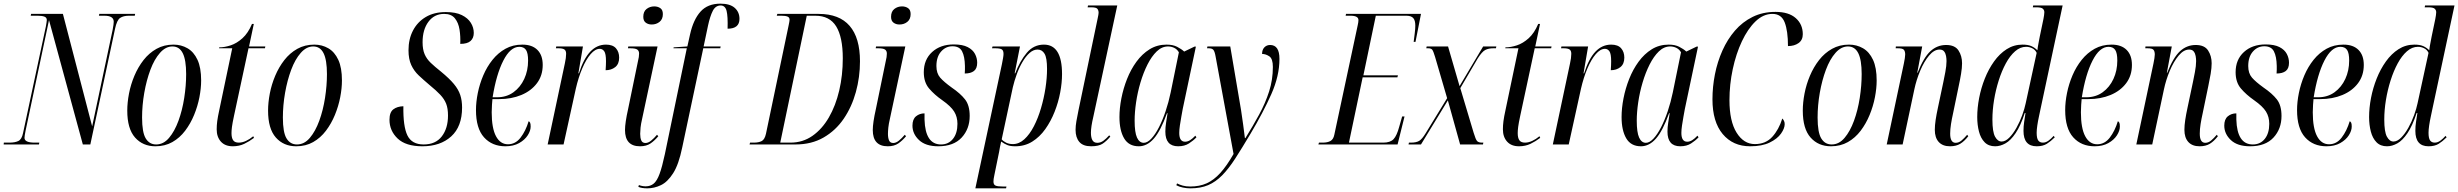

<svg xmlns="http://www.w3.org/2000/svg" viewBox="-47 -790 13443 1050"><path d="M-27 0 -26 -10H5Q35 -10 53.5 -19Q72 -28 79 -62L204 -646Q206 -659 207.5 -667Q209 -675 209 -680Q209 -694 196 -699Q183 -704 160 -704H121L123 -714H297L457 -99L569 -627Q572 -644 573.5 -654Q575 -664 575 -671Q575 -704 524 -704H494L496 -714H692L690 -704H658Q628 -704 610 -692Q592 -680 582 -632L447 0H406L221 -680L93 -76Q87 -46 87 -36Q87 -10 143 -10H168L166 0Z M803 10Q734 10 691.5 -38Q649 -86 649 -185Q649 -229 658.5 -278.5Q668 -328 688 -375.5Q708 -423 738 -461.5Q768 -500 809 -523Q850 -546 902 -546Q944 -546 978.5 -526Q1013 -506 1033 -463Q1053 -420 1053 -350Q1053 -307 1043.5 -258Q1034 -209 1014.5 -161.5Q995 -114 965.5 -75Q936 -36 895.5 -13Q855 10 803 10ZM807 0Q847 0 877.5 -36Q908 -72 929 -129.5Q950 -187 960.5 -254.5Q971 -322 971 -385Q971 -462 952.5 -499Q934 -536 896 -536Q859 -536 828 -501Q797 -466 775.5 -408.5Q754 -351 742 -282.5Q730 -214 730 -147Q730 -66 750 -33Q770 0 807 0Z M1226 10Q1184 10 1161 -15.5Q1138 -41 1138 -83Q1138 -104 1141 -127.5Q1144 -151 1153 -192L1223 -526H1151L1152 -531Q1181 -531 1214.5 -542Q1248 -553 1279 -581Q1310 -609 1331 -659H1341L1315 -536H1404L1402 -526H1312L1233 -158Q1224 -116 1221.5 -96Q1219 -76 1219 -62Q1219 -36 1228 -23Q1237 -10 1259 -10Q1278 -10 1298.5 -19.5Q1319 -29 1338 -45L1342 -36Q1317 -17 1289 -3.5Q1261 10 1226 10Z M1573 10Q1504 10 1461.5 -38Q1419 -86 1419 -185Q1419 -229 1428.5 -278.5Q1438 -328 1458 -375.5Q1478 -423 1508 -461.5Q1538 -500 1579 -523Q1620 -546 1672 -546Q1714 -546 1748.5 -526Q1783 -506 1803 -463Q1823 -420 1823 -350Q1823 -307 1813.5 -258Q1804 -209 1784.5 -161.5Q1765 -114 1735.5 -75Q1706 -36 1665.5 -13Q1625 10 1573 10ZM1577 0Q1617 0 1647.5 -36Q1678 -72 1699 -129.5Q1720 -187 1730.5 -254.5Q1741 -322 1741 -385Q1741 -462 1722.5 -499Q1704 -536 1666 -536Q1629 -536 1598 -501Q1567 -466 1545.5 -408.5Q1524 -351 1512 -282.5Q1500 -214 1500 -147Q1500 -66 1520 -33Q1540 0 1577 0Z M2263 10Q2172 10 2127.5 -32.5Q2083 -75 2083 -135Q2083 -176 2104 -192Q2125 -208 2159 -209Q2157 -99 2181 -49.5Q2205 0 2270 0Q2335 0 2369 -44Q2403 -88 2403 -158Q2403 -197 2393 -222.5Q2383 -248 2361 -271.5Q2339 -295 2301 -326Q2269 -353 2243 -377.5Q2217 -402 2202 -434.5Q2187 -467 2187 -515Q2187 -576 2211.5 -623Q2236 -670 2281.5 -697Q2327 -724 2391 -724Q2445 -724 2478.5 -707.5Q2512 -691 2528 -665Q2544 -639 2544 -610Q2544 -582 2526.5 -566Q2509 -550 2470 -550Q2472 -591 2466 -628.5Q2460 -666 2440.5 -690Q2421 -714 2382 -714Q2328 -714 2296 -671Q2264 -628 2264 -559Q2264 -520 2275 -494Q2286 -468 2308.5 -446.5Q2331 -425 2365 -398Q2410 -361 2435 -331Q2460 -301 2470 -270.5Q2480 -240 2480 -202Q2480 -98 2420.5 -44Q2361 10 2263 10Z M2717 10Q2644 10 2600 -39Q2556 -88 2556 -188Q2556 -232 2566 -281.5Q2576 -331 2596 -378Q2616 -425 2646.5 -463Q2677 -501 2717.5 -523.5Q2758 -546 2810 -546Q2863 -546 2892 -517Q2921 -488 2921 -435Q2921 -377 2889.5 -335Q2858 -293 2804 -270.5Q2750 -248 2682 -248H2646Q2645 -241 2643.5 -217Q2642 -193 2642 -176Q2642 -89 2665.5 -45Q2689 -1 2731 -1Q2772 -1 2800 -37.5Q2828 -74 2844 -127Q2849 -125 2852 -119Q2855 -113 2855 -98Q2855 -75 2839 -50Q2823 -25 2792 -7.5Q2761 10 2717 10ZM2671 -258Q2723 -258 2761 -285.5Q2799 -313 2820 -358.5Q2841 -404 2841 -459Q2841 -500 2829.5 -517Q2818 -534 2793 -534Q2744 -534 2705.5 -458.5Q2667 -383 2647 -258Z M3042 -443Q3049 -474 3049 -496Q3049 -513 3039.5 -519.5Q3030 -526 3007 -526H2993L2995 -536H3141L3116 -389H3119Q3145 -470 3181.5 -508Q3218 -546 3267 -546Q3304 -546 3321.5 -526Q3339 -506 3339 -475Q3339 -440 3317.5 -423Q3296 -406 3265 -406Q3266 -422 3266.5 -433.5Q3267 -445 3267 -455Q3267 -496 3257.5 -509.5Q3248 -523 3233 -523Q3208 -523 3183 -494Q3158 -465 3137 -415.5Q3116 -366 3102 -305L3035 0H2948Z M3517 -656Q3498 -656 3484.5 -666Q3471 -676 3471 -698Q3471 -727 3489 -741Q3507 -755 3531 -755Q3550 -755 3564 -745.5Q3578 -736 3578 -713Q3578 -685 3560 -670.5Q3542 -656 3517 -656ZM3453 10Q3371 10 3371 -79Q3371 -118 3388 -194L3442 -456Q3448 -479 3448 -497Q3448 -512 3438 -519Q3428 -526 3399 -526H3387L3389 -536H3549L3465 -142Q3458 -112 3456 -92Q3454 -72 3454 -58Q3454 -36 3460 -22Q3466 -8 3483 -8Q3498 -8 3514 -21Q3530 -34 3546 -53L3553 -45Q3533 -21 3510.5 -5.5Q3488 10 3453 10Z M3493 240Q3463 240 3444 232L3447 222Q3465 229 3484 229Q3510 229 3528 214Q3546 199 3560 161Q3574 123 3589 53L3709 -526H3636L3637 -531L3712 -536L3727 -603Q3745 -683 3784 -726.5Q3823 -770 3893 -770Q3945 -770 3971 -747Q3997 -724 3997 -687Q3997 -633 3932 -633Q3934 -701 3926.5 -730.5Q3919 -760 3894 -760Q3866 -760 3851 -730.5Q3836 -701 3825 -650L3801 -536H3894L3892 -526H3799L3684 16Q3665 109 3634.5 157Q3604 205 3567.5 222.5Q3531 240 3493 240Z M4052 0 4055 -10H4075Q4102 -10 4118.5 -18.5Q4135 -27 4142 -59L4266 -652Q4268 -663 4269.5 -670Q4271 -677 4271 -682Q4271 -695 4259.5 -699.5Q4248 -704 4227 -704H4201L4204 -714H4430Q4543 -714 4599.5 -648.5Q4656 -583 4656 -455Q4656 -368 4633.5 -286.5Q4611 -205 4567 -140.5Q4523 -76 4457 -38Q4391 0 4304 0ZM4276 -10Q4343 -10 4396 -47Q4449 -84 4486 -148Q4523 -212 4542.5 -295Q4562 -378 4562 -471Q4562 -587 4526 -645.5Q4490 -704 4412 -704H4365L4220 -10Z M4872 -656Q4853 -656 4839.5 -666Q4826 -676 4826 -698Q4826 -727 4844 -741Q4862 -755 4886 -755Q4905 -755 4919 -745.5Q4933 -736 4933 -713Q4933 -685 4915 -670.5Q4897 -656 4872 -656ZM4808 10Q4726 10 4726 -79Q4726 -118 4743 -194L4797 -456Q4803 -479 4803 -497Q4803 -512 4793 -519Q4783 -526 4754 -526H4742L4744 -536H4904L4820 -142Q4813 -112 4811 -92Q4809 -72 4809 -58Q4809 -36 4815 -22Q4821 -8 4838 -8Q4853 -8 4869 -21Q4885 -34 4901 -53L4908 -45Q4888 -21 4865.5 -5.5Q4843 10 4808 10Z M5084 10Q5015 10 4979 -24Q4943 -58 4943 -103Q4943 -138 4962.5 -154Q4982 -170 5009 -170V-136Q5013 0 5099 0Q5140 0 5164.5 -30.5Q5189 -61 5189 -113Q5189 -151 5171 -180Q5153 -209 5106 -242Q5063 -272 5034 -306Q5005 -340 5005 -395Q5005 -464 5050.5 -505.5Q5096 -547 5169 -547Q5217 -547 5245 -532.5Q5273 -518 5285 -495Q5297 -472 5297 -447Q5297 -415 5279 -401.5Q5261 -388 5229 -388Q5230 -399 5230 -409Q5230 -419 5230 -429Q5229 -481 5214.5 -509Q5200 -537 5162 -537Q5125 -537 5099.5 -508Q5074 -479 5074 -429Q5074 -389 5094.5 -365.5Q5115 -342 5158 -311Q5205 -279 5230.5 -246.5Q5256 -214 5256 -156Q5256 -85 5212 -37.5Q5168 10 5084 10Z M5432 -438Q5436 -458 5438.5 -472.5Q5441 -487 5441 -495Q5441 -514 5431.5 -520Q5422 -526 5395 -526H5378L5381 -536H5531L5502 -389H5505Q5531 -457 5568.5 -501.5Q5606 -546 5662 -546Q5761 -546 5761 -385Q5761 -338 5751 -284.5Q5741 -231 5720.5 -179Q5700 -127 5669.5 -84Q5639 -41 5598 -15.5Q5557 10 5505 10Q5479 10 5462.5 3.5Q5446 -3 5428 -16Q5424 2 5421.5 14.5Q5419 27 5417 40L5391 167Q5388 180 5387 188.5Q5386 197 5386 203Q5386 220 5397.5 225Q5409 230 5437 230H5457L5455 240H5287ZM5492 -2Q5526 -2 5555 -28.5Q5584 -55 5607 -99.5Q5630 -144 5646 -198.5Q5662 -253 5670.5 -308.5Q5679 -364 5679 -413Q5679 -473 5665.5 -496Q5652 -519 5627 -519Q5604 -519 5583 -500Q5562 -481 5544 -450Q5526 -419 5513 -383Q5500 -347 5492 -313L5431 -28Q5439 -18 5455 -10Q5471 -2 5492 -2Z M5920 10Q5876 10 5855.5 -14Q5835 -38 5835 -80Q5835 -101 5839.5 -127Q5844 -153 5851 -187L5956 -690Q5958 -700 5959.5 -707.5Q5961 -715 5961 -720Q5961 -733 5954.5 -741.5Q5948 -750 5921 -750H5901L5903 -760H6063L5932 -151Q5919 -96 5919 -64Q5919 -38 5927 -23.5Q5935 -9 5954 -9Q5972 -9 5987.5 -20.5Q6003 -32 6019 -50L6025 -43Q6005 -19 5983.5 -4.5Q5962 10 5920 10Z M6181 10Q6126 10 6100.5 -33.5Q6075 -77 6075 -150Q6075 -198 6085.5 -252Q6096 -306 6116.5 -358Q6137 -410 6168 -452.5Q6199 -495 6240 -520.5Q6281 -546 6333 -546Q6367 -546 6390.5 -534Q6414 -522 6429 -508L6485 -535H6493L6421 -194Q6418 -177 6413.5 -152.5Q6409 -128 6405.5 -104Q6402 -80 6402 -63Q6402 -15 6434 -15Q6448 -15 6461.5 -23.5Q6475 -32 6490 -48L6496 -39Q6479 -21 6455 -5.5Q6431 10 6396 10Q6326 10 6326 -70Q6326 -94 6330 -119Q6334 -144 6338 -171H6335Q6300 -74 6263 -32Q6226 10 6181 10ZM6208 -9Q6228 -9 6249.5 -32Q6271 -55 6291 -94Q6311 -133 6327.5 -182Q6344 -231 6355 -284L6400 -504Q6390 -521 6374 -528.5Q6358 -536 6341 -536Q6307 -536 6279 -509Q6251 -482 6228.5 -437.5Q6206 -393 6190 -339Q6174 -285 6166 -230.5Q6158 -176 6158 -130Q6158 -66 6171 -37.5Q6184 -9 6208 -9Z M6463 240Q6442 240 6421 235.5Q6400 231 6386 223L6390 213Q6403 220 6421 225Q6439 230 6462 230Q6513 230 6552 212.5Q6591 195 6626.5 156Q6662 117 6699 52L6601 -480Q6596 -509 6588.5 -517.5Q6581 -526 6563 -526H6554L6556 -536H6681L6740 -188Q6746 -152 6751.5 -108.5Q6757 -65 6761 -35H6764Q6805 -101 6839 -163.5Q6873 -226 6893.5 -290Q6914 -354 6914 -424Q6914 -469 6894.5 -482Q6875 -495 6855 -495Q6855 -518 6867.5 -531Q6880 -544 6899 -544Q6950 -544 6950 -468Q6950 -375 6905.5 -275Q6861 -175 6792 -59Q6745 20 6708.5 76.5Q6672 133 6636.5 169Q6601 205 6560 222.5Q6519 240 6463 240Z M7163 0 7166 -10H7186Q7213 -10 7229 -19Q7245 -28 7250 -53L7378 -652Q7380 -660 7381 -667.5Q7382 -675 7382 -680Q7382 -704 7339 -704H7312L7314 -714H7724L7694 -561H7684Q7687 -584 7690 -609Q7693 -634 7693 -650Q7693 -679 7681.5 -691.5Q7670 -704 7644 -704H7477L7409 -378H7598L7595 -367H7405L7330 -10H7518Q7556 -10 7574 -29Q7592 -48 7605 -97L7621 -153H7634L7596 0Z M7656 0 7658 -10H7669Q7698 -10 7714 -19.5Q7730 -29 7750 -62L7867 -253L7801 -479Q7792 -509 7786 -517.5Q7780 -526 7763 -526H7753L7755 -536H7872L7935 -319L8064 -536H8136L8134 -526H8120Q8094 -526 8076 -517Q8058 -508 8034 -470L7939 -308L8012 -64Q8023 -27 8031 -18.5Q8039 -10 8058 -10H8065L8063 0H7938L7871 -241L7724 0Z M8260 10Q8218 10 8195 -15.5Q8172 -41 8172 -83Q8172 -104 8175 -127.5Q8178 -151 8187 -192L8257 -526H8185L8186 -531Q8215 -531 8248.5 -542Q8282 -553 8313 -581Q8344 -609 8365 -659H8375L8349 -536H8438L8436 -526H8346L8267 -158Q8258 -116 8255.5 -96Q8253 -76 8253 -62Q8253 -36 8262 -23Q8271 -10 8293 -10Q8312 -10 8332.5 -19.5Q8353 -29 8372 -45L8376 -36Q8351 -17 8323 -3.5Q8295 10 8260 10Z M8539 -443Q8546 -474 8546 -496Q8546 -513 8536.5 -519.5Q8527 -526 8504 -526H8490L8492 -536H8638L8613 -389H8616Q8642 -470 8678.5 -508Q8715 -546 8764 -546Q8801 -546 8818.5 -526Q8836 -506 8836 -475Q8836 -440 8814.5 -423Q8793 -406 8762 -406Q8763 -422 8763.5 -433.5Q8764 -445 8764 -455Q8764 -496 8754.5 -509.5Q8745 -523 8730 -523Q8705 -523 8680 -494Q8655 -465 8634 -415.5Q8613 -366 8599 -305L8532 0H8445Z M8927 10Q8872 10 8846.5 -33.5Q8821 -77 8821 -150Q8821 -198 8831.5 -252Q8842 -306 8862.5 -358Q8883 -410 8914 -452.5Q8945 -495 8986 -520.5Q9027 -546 9079 -546Q9113 -546 9136.5 -534Q9160 -522 9175 -508L9231 -535H9239L9167 -194Q9164 -177 9159.5 -152.5Q9155 -128 9151.5 -104Q9148 -80 9148 -63Q9148 -15 9180 -15Q9194 -15 9207.5 -23.5Q9221 -32 9236 -48L9242 -39Q9225 -21 9201 -5.5Q9177 10 9142 10Q9072 10 9072 -70Q9072 -94 9076 -119Q9080 -144 9084 -171H9081Q9046 -74 9009 -32Q8972 10 8927 10ZM8954 -9Q8974 -9 8995.5 -32Q9017 -55 9037 -94Q9057 -133 9073.5 -182Q9090 -231 9101 -284L9146 -504Q9136 -521 9120 -528.5Q9104 -536 9087 -536Q9053 -536 9025 -509Q8997 -482 8974.5 -437.5Q8952 -393 8936 -339Q8920 -285 8912 -230.5Q8904 -176 8904 -130Q8904 -66 8917 -37.5Q8930 -9 8954 -9Z M9524 10Q9430 10 9374 -57Q9318 -124 9318 -247Q9318 -315 9331.5 -383.5Q9345 -452 9372.5 -513.5Q9400 -575 9441 -622.5Q9482 -670 9537.5 -697.5Q9593 -725 9663 -725Q9735 -725 9773.5 -691Q9812 -657 9812 -603Q9812 -571 9789 -554.5Q9766 -538 9731 -538Q9731 -621 9713 -667.5Q9695 -714 9646 -714Q9596 -714 9553.5 -673Q9511 -632 9479 -564Q9447 -496 9429 -412Q9411 -328 9411 -242Q9411 -127 9450 -64.5Q9489 -2 9550 -2Q9609 -2 9645 -41.5Q9681 -81 9700 -142Q9705 -137 9709 -129.5Q9713 -122 9713 -111Q9713 -88 9693 -59.5Q9673 -31 9631 -10.5Q9589 10 9524 10Z M9966 10Q9897 10 9854.5 -38Q9812 -86 9812 -185Q9812 -229 9821.5 -278.5Q9831 -328 9851 -375.5Q9871 -423 9901 -461.5Q9931 -500 9972 -523Q10013 -546 10065 -546Q10107 -546 10141.5 -526Q10176 -506 10196 -463Q10216 -420 10216 -350Q10216 -307 10206.5 -258Q10197 -209 10177.5 -161.5Q10158 -114 10128.5 -75Q10099 -36 10058.5 -13Q10018 10 9966 10ZM9970 0Q10010 0 10040.5 -36Q10071 -72 10092 -129.5Q10113 -187 10123.5 -254.5Q10134 -322 10134 -385Q10134 -462 10115.5 -499Q10097 -536 10059 -536Q10022 -536 9991 -501Q9960 -466 9938.5 -408.5Q9917 -351 9905 -282.5Q9893 -214 9893 -147Q9893 -66 9913 -33Q9933 0 9970 0Z M10617 10Q10577 10 10555.5 -13.5Q10534 -37 10534 -80Q10534 -104 10538.5 -134Q10543 -164 10551 -201L10581 -343Q10585 -362 10591.5 -396Q10598 -430 10598 -456Q10598 -469 10595.5 -483.5Q10593 -498 10585 -508.5Q10577 -519 10560 -519Q10530 -519 10502.5 -486Q10475 -453 10454 -403Q10433 -353 10422 -301L10358 0H10271L10365 -444Q10368 -459 10370 -471.5Q10372 -484 10372 -492Q10372 -509 10365 -517.5Q10358 -526 10332 -526H10320L10321 -536H10465L10438 -392H10440Q10473 -476 10510 -510Q10547 -544 10596 -544Q10644 -544 10663.5 -514Q10683 -484 10683 -444Q10683 -419 10677.5 -386Q10672 -353 10665 -321L10634 -171Q10627 -140 10622.5 -111.5Q10618 -83 10618 -59Q10618 -9 10648 -9Q10665 -9 10680 -21.5Q10695 -34 10711 -53L10717 -45Q10696 -18 10673.5 -4Q10651 10 10617 10Z M10864 10Q10828 10 10806.5 -12Q10785 -34 10775.5 -70.5Q10766 -107 10766 -150Q10766 -200 10776.5 -254.5Q10787 -309 10807.5 -360.5Q10828 -412 10858 -454Q10888 -496 10927 -521Q10966 -546 11014 -546Q11043 -546 11061.5 -538Q11080 -530 11095 -515Q11097 -534 11101.5 -556Q11106 -578 11108 -590L11128 -686Q11130 -697 11131.5 -706.5Q11133 -716 11133 -723Q11133 -735 11124.5 -742.5Q11116 -750 11090 -750H11070L11072 -760H11233L11113 -198Q11109 -178 11103.5 -153Q11098 -128 11094.5 -104Q11091 -80 11091 -64Q11091 -34 11099.5 -22Q11108 -10 11125 -10Q11141 -10 11156 -21Q11171 -32 11184 -47L11190 -39Q11168 -17 11146.5 -3.5Q11125 10 11091 10Q11019 10 11019 -74Q11019 -100 11022.5 -122.5Q11026 -145 11030 -172H11026Q11003 -102 10976 -62Q10949 -22 10920.5 -6Q10892 10 10864 10ZM10899 -16Q10920 -16 10941 -37Q10962 -58 10980.5 -91Q10999 -124 11012 -160Q11025 -196 11031 -225L11091 -501Q11083 -518 11067 -526Q11051 -534 11033 -534Q11001 -534 10973 -509.5Q10945 -485 10922.5 -443.5Q10900 -402 10883.5 -350Q10867 -298 10858 -243Q10849 -188 10849 -136Q10849 -69 10863.5 -42.5Q10878 -16 10899 -16Z M11408 10Q11335 10 11291 -39Q11247 -88 11247 -188Q11247 -232 11257 -281.5Q11267 -331 11287 -378Q11307 -425 11337.5 -463Q11368 -501 11408.5 -523.5Q11449 -546 11501 -546Q11554 -546 11583 -517Q11612 -488 11612 -435Q11612 -377 11580.5 -335Q11549 -293 11495 -270.5Q11441 -248 11373 -248H11337Q11336 -241 11334.5 -217Q11333 -193 11333 -176Q11333 -89 11356.5 -45Q11380 -1 11422 -1Q11463 -1 11491 -37.5Q11519 -74 11535 -127Q11540 -125 11543 -119Q11546 -113 11546 -98Q11546 -75 11530 -50Q11514 -25 11483 -7.5Q11452 10 11408 10ZM11362 -258Q11414 -258 11452 -285.5Q11490 -313 11511 -358.5Q11532 -404 11532 -459Q11532 -500 11520.5 -517Q11509 -534 11484 -534Q11435 -534 11396.5 -458.5Q11358 -383 11338 -258Z M11982 10Q11942 10 11920.5 -13.5Q11899 -37 11899 -80Q11899 -104 11903.5 -134Q11908 -164 11916 -201L11946 -343Q11950 -362 11956.5 -396Q11963 -430 11963 -456Q11963 -469 11960.5 -483.5Q11958 -498 11950 -508.5Q11942 -519 11925 -519Q11895 -519 11867.5 -486Q11840 -453 11819 -403Q11798 -353 11787 -301L11723 0H11636L11730 -444Q11733 -459 11735 -471.5Q11737 -484 11737 -492Q11737 -509 11730 -517.5Q11723 -526 11697 -526H11685L11686 -536H11830L11803 -392H11805Q11838 -476 11875 -510Q11912 -544 11961 -544Q12009 -544 12028.5 -514Q12048 -484 12048 -444Q12048 -419 12042.5 -386Q12037 -353 12030 -321L11999 -171Q11992 -140 11987.5 -111.5Q11983 -83 11983 -59Q11983 -9 12013 -9Q12030 -9 12045 -21.5Q12060 -34 12076 -53L12082 -45Q12061 -18 12038.5 -4Q12016 10 11982 10Z M12258 10Q12189 10 12153 -24Q12117 -58 12117 -103Q12117 -138 12136.5 -154Q12156 -170 12183 -170V-136Q12187 0 12273 0Q12314 0 12338.5 -30.5Q12363 -61 12363 -113Q12363 -151 12345 -180Q12327 -209 12280 -242Q12237 -272 12208 -306Q12179 -340 12179 -395Q12179 -464 12224.5 -505.5Q12270 -547 12343 -547Q12391 -547 12419 -532.5Q12447 -518 12459 -495Q12471 -472 12471 -447Q12471 -415 12453 -401.5Q12435 -388 12403 -388Q12404 -399 12404 -409Q12404 -419 12404 -429Q12403 -481 12388.5 -509Q12374 -537 12336 -537Q12299 -537 12273.5 -508Q12248 -479 12248 -429Q12248 -389 12268.5 -365.5Q12289 -342 12332 -311Q12379 -279 12404.5 -246.5Q12430 -214 12430 -156Q12430 -85 12386 -37.5Q12342 10 12258 10Z M12676 10Q12603 10 12559 -39Q12515 -88 12515 -188Q12515 -232 12525 -281.5Q12535 -331 12555 -378Q12575 -425 12605.5 -463Q12636 -501 12676.5 -523.5Q12717 -546 12769 -546Q12822 -546 12851 -517Q12880 -488 12880 -435Q12880 -377 12848.5 -335Q12817 -293 12763 -270.5Q12709 -248 12641 -248H12605Q12604 -241 12602.5 -217Q12601 -193 12601 -176Q12601 -89 12624.5 -45Q12648 -1 12690 -1Q12731 -1 12759 -37.5Q12787 -74 12803 -127Q12808 -125 12811 -119Q12814 -113 12814 -98Q12814 -75 12798 -50Q12782 -25 12751 -7.5Q12720 10 12676 10ZM12630 -258Q12682 -258 12720 -285.5Q12758 -313 12779 -358.5Q12800 -404 12800 -459Q12800 -500 12788.5 -517Q12777 -534 12752 -534Q12703 -534 12664.5 -458.5Q12626 -383 12606 -258Z M13007 10Q12971 10 12949.5 -12Q12928 -34 12918.5 -70.5Q12909 -107 12909 -150Q12909 -200 12919.5 -254.5Q12930 -309 12950.5 -360.5Q12971 -412 13001 -454Q13031 -496 13070 -521Q13109 -546 13157 -546Q13186 -546 13204.5 -538Q13223 -530 13238 -515Q13240 -534 13244.5 -556Q13249 -578 13251 -590L13271 -686Q13273 -697 13274.5 -706.5Q13276 -716 13276 -723Q13276 -735 13267.5 -742.5Q13259 -750 13233 -750H13213L13215 -760H13376L13256 -198Q13252 -178 13246.5 -153Q13241 -128 13237.5 -104Q13234 -80 13234 -64Q13234 -34 13242.5 -22Q13251 -10 13268 -10Q13284 -10 13299 -21Q13314 -32 13327 -47L13333 -39Q13311 -17 13289.5 -3.5Q13268 10 13234 10Q13162 10 13162 -74Q13162 -100 13165.5 -122.5Q13169 -145 13173 -172H13169Q13146 -102 13119 -62Q13092 -22 13063.5 -6Q13035 10 13007 10ZM13042 -16Q13063 -16 13084 -37Q13105 -58 13123.5 -91Q13142 -124 13155 -160Q13168 -196 13174 -225L13234 -501Q13226 -518 13210 -526Q13194 -534 13176 -534Q13144 -534 13116 -509.5Q13088 -485 13065.5 -443.5Q13043 -402 13026.5 -350Q13010 -298 13001 -243Q12992 -188 12992 -136Q12992 -69 13006.5 -42.5Q13021 -16 13042 -16Z"/></svg>

Font: Noto Serif Display ExtraCondensed
Style: Italic
Weight: 400
Width: 2
Italic angle: -12°
Designer: Monotype Design Team
Foundry: Monotype Imaging Inc.
Version: Version 2.009